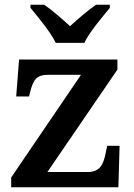

<svg xmlns="http://www.w3.org/2000/svg" viewBox="-20 -786 562 806"><path d="M214 -606H334C355 -651 410 -715 441 -753V-766H383C351 -744 304 -704 274 -676C244 -704 198 -744 166 -766H108V-753C139 -715 193 -651 214 -606ZM27 0H477L482 -174H430L424 -145C414 -93 398 -64 348 -64H179L473 -494V-536H60L48 -381H102L106 -398C120 -452 133 -472 183 -472H320L27 -41Z"/></svg>

Font: Noto Serif Georgian SemiBold
Style: Regular
Weight: 600
Designer: Monotype Design Team, Akaki Razmadze
Foundry: Google LLC
Version: Version 2.003